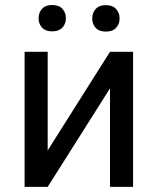

<svg xmlns="http://www.w3.org/2000/svg" viewBox="-20 -731 617 751"><path d="M410.2 -528.3H500.5V0H410.2V-385.3L166.5 0H76.2V-528.3H166.5V-142.6ZM130.9 -659.7Q130.9 -681.6 144.3 -696.5Q157.7 -711.4 184.1 -711.4Q210.4 -711.4 224.1 -696.5Q237.8 -681.6 237.8 -659.7Q237.8 -637.7 224.1 -623Q210.4 -608.4 184.1 -608.4Q157.7 -608.4 144.3 -623Q130.9 -637.7 130.9 -659.7ZM340.8 -658.7Q340.8 -680.7 354.2 -695.8Q367.7 -710.9 394 -710.9Q420.4 -710.9 434.1 -695.8Q447.8 -680.7 447.8 -658.7Q447.8 -636.7 434.1 -622.1Q420.4 -607.4 394 -607.4Q367.7 -607.4 354.2 -622.1Q340.8 -636.7 340.8 -658.7Z"/></svg>

Font: Mardoto
Style: Regular
Weight: 400
Designer: Christian Robertson, Vahan Hovhannisyan
Foundry: Google
Version: Version 1.000